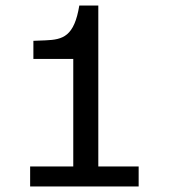

<svg xmlns="http://www.w3.org/2000/svg" viewBox="-20 -670 607 690"><path d="M478.3 0V-71.7H333.3V-650H265C246.7 -539.2 206.7 -527.5 143.3 -525L100 -523.3V-458.3H243.3V-71.7H88.3V0Z"/></svg>

Font: Familjen Grotesk
Style: Regular
Weight: 400
Designer: Anders Wikstroem, Jonas Baeckman, Matilda Gysing, Kristian Moeller
Foundry: Familjen STHLM AB
Version: Version 2.000